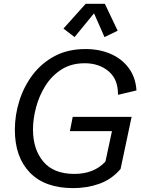

<svg xmlns="http://www.w3.org/2000/svg" viewBox="-20 -971 737 1003"><path d="M362.3 11.7Q214.8 11.7 136.2 -69.3Q57.6 -150.4 57.6 -293Q57.6 -370.1 81.3 -445.1Q105 -520 151.4 -581.1Q197.8 -642.1 266.6 -678.5Q335.4 -714.8 426.3 -714.8Q500 -714.8 558.6 -689.2Q617.2 -663.6 652.8 -615.2Q688.5 -566.9 692.9 -498.5L596.2 -475.6Q597.7 -555.7 547.9 -598.1Q498 -640.6 422.4 -640.6Q352.5 -640.6 301.5 -608.2Q250.5 -575.7 217.5 -523.4Q184.6 -471.2 168.5 -410.6Q152.3 -350.1 152.3 -294.4Q152.3 -191.4 206.1 -127Q259.8 -62.5 368.7 -62.5Q471.2 -62.5 530.8 -127L564.9 -286.1H345.2L359.9 -360.4H667.5L609.9 -88.4Q563 -33.7 499 -11Q435.1 11.7 362.3 11.7ZM369.6 -777.3 311.5 -821.8 427.7 -951.2H527.8L594.7 -810.5L525.9 -777.3L471.2 -901.4Z"/></svg>

Font: Schibsted Grotesk
Style: Italic
Weight: 400
Italic angle: -12°
Designer: Bakken & Baeck AS, Henrik Kongsvoll
Foundry: Schibsted ASA
Version: Version 1.100; ttfautohint (v1.8.4.7-5d5b);gftools[0.9.25]